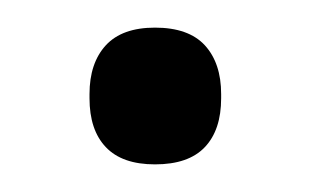

<svg xmlns="http://www.w3.org/2000/svg" viewBox="-20 -335 225 139"><path d="M92.2 -216Q68.4 -216 56.6 -228.5Q44.8 -240.9 44.8 -263.9V-266.9Q44.8 -289.3 56.6 -302.2Q68.4 -315 92.2 -315Q116.5 -315 128.3 -302.2Q140.1 -289.3 140.1 -266.9V-263.9Q140.1 -240.9 128.3 -228.5Q116.5 -216 92.2 -216Z"/></svg>

Font: Anek Malayalam Medium
Style: Regular
Weight: 500
Designer: Maithili Shingre (Malayalam) & Yesha Goshar (Latin)
Foundry: Ek Type
Version: Version 1.003